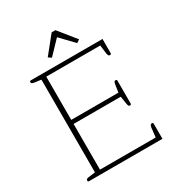

<svg xmlns="http://www.w3.org/2000/svg" viewBox="-204 -1013 1063 1146"><g transform="rotate(-30 328.0 -440.5)"><path d="M229 -763 324 -881H350L445 -763L424 -749L337 -840L250 -749ZM65 -9Q65 -20 84 -22L130 -28V-667L84 -673Q74 -675 69.5 -677.5Q65 -680 65 -686Q65 -695 73 -695H567V-598Q567 -589 558 -589Q551 -589 548 -594Q545 -599 543 -611L536 -668H164V-370H489L497 -421Q499 -434 502 -438.5Q505 -443 511 -443Q520 -443 520 -434V-278Q520 -269 511 -269Q505 -269 502 -273.5Q499 -278 497 -291L489 -342H164V-27H548L555 -90Q557 -102 560 -107Q563 -112 570 -112Q579 -112 579 -103V0H73Q65 0 65 -9Z"/></g></svg>

Font: Maitree ExtraLight
Style: Regular
Weight: 250
Designer: CadsonDemak Team
Foundry: CadsonDemak
Version: Version 1.002